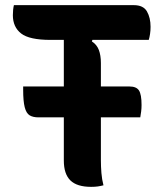

<svg xmlns="http://www.w3.org/2000/svg" viewBox="-20 -720 640 746"><path d="M382 0Q370 3 359.5 4.5Q349 6 334 6Q279 6 253.5 -19Q228 -44 228 -96V-264H130Q108 -264 95 -272Q82 -280 76 -303.5Q70 -327 70 -371V-384H228V-565H176Q94 -565 62 -590Q30 -615 30 -661Q30 -683 34 -700H500Q537 -700 551 -675.5Q565 -651 565 -616Q565 -601 563 -588Q561 -575 558 -565H339L337 -559Q356 -547 364 -526Q372 -505 372 -475V-384H483Q510 -384 520 -368.5Q530 -353 530 -312Q530 -299 528.5 -287Q527 -275 525 -264H372V-97Q372 -73 374 -48Q376 -23 382 0Z"/></svg>

Font: Recursive Mn Csl St
Style: Bold
Weight: 700
Monospace: yes
Version: Version 1.079;hotconv 1.0.112;makeotfexe 2.5.65598; ttfautoh